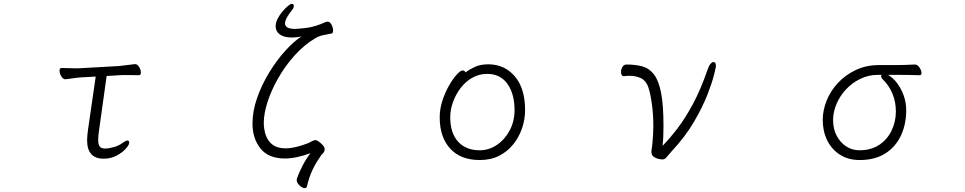

<svg xmlns="http://www.w3.org/2000/svg" viewBox="-20 -820 5040 1003"><path d="M480 -420 440 -144Q438 -128 436.5 -114.5Q435 -101 435 -88Q435 9 521 9Q559 9 589 -7Q619 -23 637 -43Q655 -63 655 -75Q655 -86 646 -86Q638 -86 621 -74Q602 -59 574.5 -51.5Q547 -44 529 -44Q510 -44 501.5 -54Q493 -64 493 -89Q493 -99 494 -110.5Q495 -122 497 -136L537 -423L602 -427Q610 -428 620 -428Q630 -428 640 -428Q660 -428 678.5 -427.5Q697 -427 705 -427Q716 -427 716 -441Q716 -455 707 -470Q698 -485 686 -485H684Q672 -484 647.5 -480.5Q623 -477 601 -475L405 -464Q400 -464 393.5 -463.5Q387 -463 379 -463Q357 -463 334 -464Q311 -465 302 -465Q291 -465 291 -450Q291 -437 300 -421.5Q309 -406 322 -406H323Q334 -407 361 -411Q388 -415 406 -416Z M1602 -20Q1578 11 1559.5 47.5Q1541 84 1531 113Q1530 115 1530 120Q1530 135 1545 149Q1560 163 1572 163Q1581 163 1584 152Q1595 104 1612.5 67.5Q1630 31 1650 3Q1656 -9 1666 -18Q1676 -27 1676 -41Q1676 -51 1666.5 -61.5Q1657 -72 1646 -80Q1635 -88 1628 -88Q1619 -88 1608 -81.5Q1597 -75 1592 -73Q1520 -45 1473 -45Q1429 -45 1404 -64Q1379 -83 1368.5 -114Q1358 -145 1358 -179Q1358 -226 1377.5 -287Q1397 -348 1433.5 -412Q1470 -476 1520 -531.5Q1570 -587 1630 -622Q1647 -632 1669.5 -636.5Q1692 -641 1712 -645Q1720 -646 1720 -661Q1720 -675 1712 -691Q1704 -707 1691 -707Q1686 -707 1684 -706Q1624 -679 1579 -674Q1534 -669 1522 -669Q1469 -669 1469 -698Q1469 -711 1479.5 -730Q1490 -749 1509 -772Q1515 -781 1515 -788Q1515 -800 1504 -800Q1498 -800 1484.5 -789Q1471 -778 1456 -760.5Q1441 -743 1430.5 -722.5Q1420 -702 1420 -682Q1420 -656 1442 -640Q1464 -624 1506 -624Q1517 -624 1529 -625.5Q1541 -627 1554 -629Q1515 -604 1470.5 -555Q1426 -506 1387 -442.5Q1348 -379 1323.5 -309.5Q1299 -240 1299 -175Q1299 -96 1341 -44Q1383 8 1468 8Q1527 8 1602 -20Z M2412 -442Q2407 -452 2396 -452Q2386 -452 2366.5 -431Q2347 -410 2326.5 -374.5Q2306 -339 2291.5 -295.5Q2277 -252 2277 -207Q2277 -104 2331.5 -44Q2386 16 2486 16Q2544 16 2588 -6.5Q2632 -29 2662 -67Q2692 -105 2707.5 -151Q2723 -197 2723 -245Q2723 -358 2669.5 -421Q2616 -484 2531 -484Q2489 -484 2460.5 -470.5Q2432 -457 2412 -442ZM2486 -35Q2414 -35 2373 -80Q2332 -125 2332 -208Q2332 -247 2346.5 -287Q2361 -327 2386.5 -360.5Q2412 -394 2447.5 -414Q2483 -434 2525 -434Q2594 -434 2631 -381.5Q2668 -329 2668 -245Q2668 -187 2643 -139.5Q2618 -92 2576.5 -63.5Q2535 -35 2486 -35Z M3237 -422H3238Q3246 -423 3253.5 -423.5Q3261 -424 3268 -424Q3304 -424 3329.5 -411Q3355 -398 3367 -364Q3378 -331 3385.5 -276Q3393 -221 3393 -160Q3393 -137 3391.5 -114.5Q3390 -92 3388 -69Q3387 -56 3385 -45.5Q3383 -35 3383 -27Q3383 -9 3395.5 -0.5Q3408 8 3421.5 10.5Q3435 13 3439 13Q3453 13 3461 2.5Q3469 -8 3489 -30Q3560 -106 3605 -183Q3650 -260 3675 -324Q3700 -388 3710 -429Q3720 -470 3720 -474Q3720 -496 3707 -496Q3700 -496 3692 -487Q3684 -478 3677 -458Q3640 -351 3599.5 -276Q3559 -201 3519 -149Q3479 -97 3441 -58Q3444 -82 3445 -108.5Q3446 -135 3446 -163Q3446 -271 3433.5 -335Q3421 -399 3396.5 -431Q3372 -463 3336 -473Q3300 -483 3253 -483Q3239 -483 3231.5 -470Q3224 -457 3224 -444Q3224 -435 3227.5 -428.5Q3231 -422 3237 -422Z M4759 -483H4758Q4707 -480 4653 -480H4571Q4505 -480 4451 -454.5Q4397 -429 4358 -387.5Q4319 -346 4298.5 -295Q4278 -244 4278 -193Q4278 -134 4301.5 -86.5Q4325 -39 4368.5 -11.5Q4412 16 4471 16Q4551 16 4605 -18.5Q4659 -53 4686.5 -112Q4714 -171 4714 -244Q4714 -284 4701 -320.5Q4688 -357 4666.5 -385.5Q4645 -414 4619 -429H4657Q4692 -429 4721 -428.5Q4750 -428 4783 -427Q4794 -427 4794 -438Q4794 -451 4783.5 -467Q4773 -483 4759 -483ZM4567 -429H4585Q4583 -425 4583 -422Q4583 -414 4592 -405Q4624 -374 4642 -331Q4660 -288 4660 -238Q4660 -184 4637.5 -137.5Q4615 -91 4572.5 -63Q4530 -35 4470 -35Q4431 -35 4400 -55.5Q4369 -76 4350.5 -111.5Q4332 -147 4332 -193Q4332 -234 4349.5 -276Q4367 -318 4399 -352.5Q4431 -387 4474 -408Q4517 -429 4567 -429Z"/></svg>

Font: Klee One
Style: Regular
Weight: 400
Designer: Fontworks Inc.
Foundry: Fontworks Inc.
Version: Version 1.100